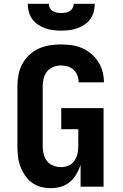

<svg xmlns="http://www.w3.org/2000/svg" viewBox="-20 -975 640 1003"><path d="M245 8Q219 8 193 1Q167 -6 146 -21.5Q125 -37 110 -59.5Q95 -82 86 -106.5Q77 -131 74 -157.5Q71 -184 71 -210V-525Q71 -554 76.5 -584Q82 -614 96 -640Q110 -666 132 -687Q154 -708 181 -720.5Q208 -733 238 -738Q268 -743 298 -743Q326 -743 354 -739Q382 -735 408 -724Q434 -713 456 -694.5Q478 -676 493 -652.5Q508 -629 515.5 -601.5Q523 -574 523 -545Q523 -545 523 -545Q523 -545 523 -545H391Q391 -545 391 -545Q391 -545 391 -545Q391 -563 384.5 -580.5Q378 -598 364.5 -610.5Q351 -623 333.5 -628Q316 -633 298 -633Q277 -633 257.5 -625Q238 -617 225.5 -601Q213 -585 208 -565Q203 -545 203 -525V-210Q203 -190 208 -169.5Q213 -149 226 -133Q239 -117 259 -109.5Q279 -102 299 -102Q319 -102 338 -110Q357 -118 368.5 -134.5Q380 -151 384.5 -170.5Q389 -190 389 -210V-300H300V-410H521V0H401V-114Q393 -89 379.5 -65.5Q366 -42 345 -24.5Q324 -7 298 0.5Q272 8 245 8ZM300 -815Q279 -815 258 -817.5Q237 -820 217 -827Q197 -834 179 -846Q161 -858 148.5 -875Q136 -892 130.5 -913Q125 -934 125 -955H235Q235 -944 240.5 -933.5Q246 -923 256 -917Q266 -911 277.5 -909Q289 -907 300 -907Q311 -907 322.5 -909Q334 -911 344 -917Q354 -923 359.5 -933.5Q365 -944 365 -955H475Q475 -934 469.5 -913Q464 -892 451.5 -875Q439 -858 421 -846Q403 -834 383 -827Q363 -820 342 -817.5Q321 -815 300 -815Z"/></svg>

Font: Iosevka Custom XBdEx
Style: Regular
Weight: 800
Width: 7
Monospace: yes
Designer: Belleve Invis
Foundry: Belleve Invis
Version: Version 11.2.4; ttfautohint (v1.8.4)